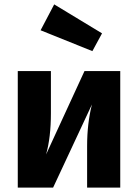

<svg xmlns="http://www.w3.org/2000/svg" viewBox="-20 -855 628 875"><path d="M227 -835 445 -703 401 -622 165 -717ZM528 -531V0H377V-189Q377 -293 399 -379L222 0H61V-531H212V-339Q212 -229 190 -151L365 -531Z"/></svg>

Font: Fira Sans
Style: Bold
Weight: 700
Designer: bBox Type GmbH & Carrois Corporate GbR & Edenspiekermann AG
Foundry: bBox Type GmbH & Carrois Corporate GbR & Edenspiekermann AG
Version: Version 4.301;PS 004.301;hotconv 1.0.88;makeotf.lib2.5.64775